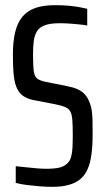

<svg xmlns="http://www.w3.org/2000/svg" viewBox="-20 -716 409 744"><path d="M182 8Q160 8 134.5 6Q109 4 85 1Q61 -2 41 -7V-72Q63 -70 84.5 -67.5Q106 -65 125.5 -63.5Q145 -62 159 -62Q191 -62 210 -66.5Q229 -71 242 -84Q252 -94 256 -110Q260 -126 261 -145.5Q262 -165 262 -187Q262 -226 260.5 -248.5Q259 -271 253 -283Q247 -295 233 -301Q219 -307 194 -312L106 -329Q81 -335 66 -347Q51 -359 43 -380Q35 -401 32.5 -431.5Q30 -462 30 -505Q30 -556 39 -592.5Q48 -629 67.5 -652Q87 -675 118 -685.5Q149 -696 193 -696Q220 -696 243.5 -694Q267 -692 286.5 -688.5Q306 -685 318 -682V-617Q303 -620 286.5 -621.5Q270 -623 251.5 -624.5Q233 -626 212 -626Q175 -626 154.5 -618.5Q134 -611 124 -596Q114 -580 111 -558.5Q108 -537 108 -505Q108 -461 111 -440Q114 -419 124 -411.5Q134 -404 156 -399L241 -382Q263 -378 280 -370.5Q297 -363 309 -350Q321 -337 329 -314Q333 -304 335.5 -288Q338 -272 338.5 -250.5Q339 -229 339 -200Q339 -153 334.5 -118.5Q330 -84 319 -59.5Q308 -35 289.5 -20.5Q271 -6 244.5 1Q218 8 182 8Z"/></svg>

Font: Saira ExtraCondensed Medium
Style: Regular
Weight: 500
Width: 2
Designer: Hector Gatti with collaboration of the Omnibus-Type team
Foundry: Omnibus-Type
Version: Version 1.101